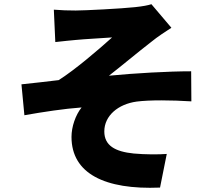

<svg xmlns="http://www.w3.org/2000/svg" viewBox="-20 -822 1040 913"><path d="M236 -776 243 -622C280 -626 316 -630 340 -632C380 -636 474 -641 513 -644C452 -589 337 -490 259 -441C206 -435 135 -426 82 -421L96 -274C186 -290 285 -305 368 -311C339 -275 320 -219 320 -171C320 3 478 81 741 70L773 -90C735 -87 670 -87 616 -92C527 -101 476 -130 476 -197C476 -272 542 -327 630 -339C692 -347 795 -346 890 -340L889 -483C780 -483 622 -474 498 -462C560 -510 632 -571 702 -625C726 -645 770 -674 795 -690L700 -802C685 -797 660 -792 622 -788C559 -781 382 -772 340 -772C304 -772 272 -773 236 -776Z"/></svg>

Font: ChiuKong Gothic MN Heavy
Style: Regular
Weight: 900
Designer: Ryoko NISHIZUKA 西塚涼子 (kana, bopomofo & ideographs); Paul D. Hunt (Latin, Greek & Cyrillic); Sandoll Communications 산돌커뮤니
Foundry: Adobe
Version: Version 1.300